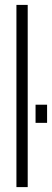

<svg xmlns="http://www.w3.org/2000/svg" viewBox="-20 -763 212 783"><path d="M47 0V-743H93V0ZM125 -262V-336H172V-262Z"/></svg>

Font: Saira UltraCondensed Light
Style: Regular
Weight: 300
Width: 1
Designer: Hector Gatti with collaboration of the Omnibus-Type team
Foundry: Omnibus-Type
Version: Version 1.101